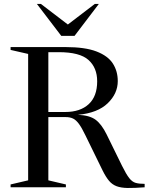

<svg xmlns="http://www.w3.org/2000/svg" viewBox="-20 -955 758 979"><path d="M34 -700.5V-715H314Q414 -715 472.2 -692.5Q530.5 -670 555.5 -631Q580.5 -592 580.5 -541.5Q580.5 -478 529.2 -428.5Q478 -379 377.5 -369.5Q437.5 -367 468 -344Q498.5 -321 524 -269L602.5 -109Q623.5 -66.5 638.8 -47Q654 -27.5 671.8 -22.5Q689.5 -17.5 717.5 -17.5V0Q665.5 4 631.2 3.5Q597 3 574.5 -5.5Q552 -14 536 -33Q520 -52 504 -84L415 -266Q397 -303.5 382.5 -323.2Q368 -343 352.5 -350.5Q337 -358 314.5 -358H226.5V-35.5L316 -14.5V0H34V-14.5L123.5 -35.5V-680ZM313 -384Q389 -384 432.2 -423.8Q475.5 -463.5 475.5 -540.5Q475.5 -609.5 431.2 -649.2Q387 -689 279.5 -689H226.5V-384ZM484 -935 360 -772H292.5L168 -935H188.5L326 -830L463.5 -935Z"/></svg>

Font: Newsreader 72pt
Style: Regular
Weight: 400
Designer: Hugues Gentile
Foundry: Production Type
Version: Version 1.003; ttfautohint (v1.8.3)